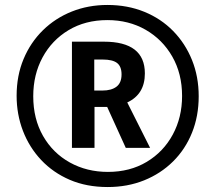

<svg xmlns="http://www.w3.org/2000/svg" viewBox="-20 -744 868 774"><path d="M414 10Q329 10 261.5 -19Q194 -48 146 -99Q98 -150 72.5 -216.5Q47 -283 47 -358Q47 -439 75 -506Q103 -573 153 -622Q203 -671 269.5 -697.5Q336 -724 413 -724Q494 -724 561.5 -696.5Q629 -669 678 -619Q727 -569 754 -502Q781 -435 781 -356Q781 -276 754 -209Q727 -142 677.5 -93Q628 -44 561 -17Q494 10 414 10ZM415 -51Q504 -51 571.5 -91.5Q639 -132 676.5 -201.5Q714 -271 714 -357Q714 -447 674.5 -516Q635 -585 567 -624Q499 -663 413 -663Q324 -663 256.5 -622.5Q189 -582 151.5 -512.5Q114 -443 114 -356Q114 -265 153.5 -196Q193 -127 261.5 -89Q330 -51 415 -51ZM270 -148V-576H399Q564 -576 564 -448Q564 -364 493 -331L585 -148H487L412 -313H361V-148ZM393 -379Q429 -379 449.5 -394.5Q470 -410 470 -444Q470 -476 452 -490Q434 -504 394 -504H360V-379Z"/></svg>

Font: Noto Sans Thai Looped ExtraCondensed SemiBold
Style: Regular
Weight: 600
Width: 2
Designer: Sasikarn Vongin, Ben Mitchell
Foundry: The Fontpad Ltd
Version: Version 1.001; ttfautohint (v1.8.4.7-5d5b)